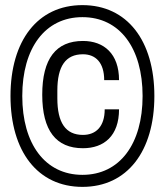

<svg xmlns="http://www.w3.org/2000/svg" viewBox="-20 -718 644 750"><path d="M302 -698C127 -698 21 -559 21 -343C21 -127 127 12 302 12C477 12 583 -127 583 -343C583 -559 477 -698 302 -698ZM302 -651C448 -651 537 -530 537 -343C537 -156 448 -35 302 -35C156 -35 67 -156 67 -343C67 -530 156 -651 302 -651ZM304 -558C199 -558 145 -489 145 -348C145 -208 199 -139 304 -139C386 -139 445 -187 445 -291H389C389 -224 355 -191 304 -191C236 -191 204 -239 204 -334V-364C204 -459 236 -506 304 -506C354 -506 387 -473 387 -405H445C445 -508 386 -558 304 -558Z"/></svg>

Font: Archivo Narrow
Style: Regular
Weight: 400
Designer: Hector Gatti
Foundry: Omnibus-Type
Version: Version 1.003;PS 001.003;hotconv 1.0.70;makeotf.lib2.5.58329